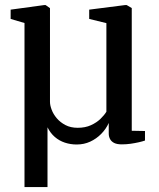

<svg xmlns="http://www.w3.org/2000/svg" viewBox="-20 -574 641 776"><path d="M79 182V-481L23 -497.5V-535L158.5 -553.5H164.5L182 -541V-162.5Q182 -148.5 188.8 -130.5Q195.5 -112.5 209.5 -96Q223.5 -79.5 244.5 -68.5Q265.5 -57.5 294 -57.5Q324.5 -57.5 347.5 -68Q370.5 -78.5 386 -93.5Q401.5 -108.5 410 -122.5V-480.5L340.5 -497.5V-535L485.5 -553.5H492L512.5 -541.5V-45.5L566 -44.5V-6Q556 -2.5 540.8 1Q525.5 4.5 508 7Q490.5 9.5 472.5 9.5Q453 9.5 441.5 3.8Q430 -2 424.8 -12Q419.5 -22 419.5 -34V-77Q408.5 -52.5 389 -32.8Q369.5 -13 344.5 -1.5Q319.5 10 290 10Q265 10 242.2 2.5Q219.5 -5 201.5 -20.5Q183.5 -36 172 -59.5V182Z"/></svg>

Font: Merriweather 48pt
Style: Regular
Weight: 400
Version: Version 2.100